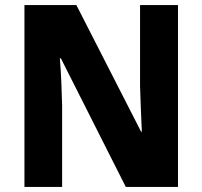

<svg xmlns="http://www.w3.org/2000/svg" viewBox="-20 -734 795 754"><path d="M679 0H474L219 -505H215Q219 -457 221 -408Q223 -359 224 -319V0H76V-714H280L534 -217H537Q535 -263 533 -310Q531 -357 530 -396V-714H679Z"/></svg>

Font: Noto Sans Ethiopic SemiCondensed ExtraBold
Style: Regular
Weight: 800
Width: 4
Designer: Monotype Design Team
Foundry: Monotype Imaging Inc.
Version: Version 2.102; ttfautohint (v1.8.4.7-5d5b)